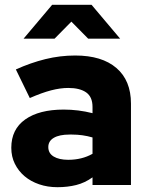

<svg xmlns="http://www.w3.org/2000/svg" viewBox="-20 -770 611 799"><path d="M27 0ZM219 9Q178 9 143 -3Q108 -15 82.5 -36.5Q57 -58 42 -88Q27 -118 27 -155Q27 -232 85 -273Q143 -314 245 -314Q306 -314 365 -299V-325Q365 -367 338.5 -385.5Q312 -404 264 -404Q231 -404 192.5 -394Q154 -384 104 -362Q90 -392 75 -421.5Q60 -451 46 -481Q108 -509 169 -524Q230 -539 293 -539Q404 -539 464.5 -487Q525 -435 525 -339V0H365V-32Q333 -9 297 0Q261 9 219 9ZM181 -158Q181 -132 203.5 -118.5Q226 -105 264 -105Q321 -105 365 -130V-198Q324 -210 280 -210H269Q227 -210 204 -196.5Q181 -183 181 -158ZM347 -609 277 -680 207 -609H78L197 -750H361L480 -609Z"/></svg>

Font: Rosa Sans Black
Style: Regular
Weight: 900
Designer: Pentagram / MCKL
Foundry: Pentagram / MCKL
Version: Version 1.005;September 16, 2019;FontCreator 11.5.0.2425 64-